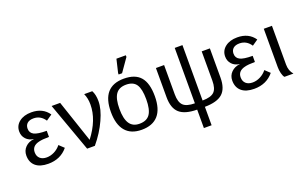

<svg xmlns="http://www.w3.org/2000/svg" viewBox="-103 -1243 3088 1940"><g transform="rotate(-20 1441.0 -272.5)"><path d="M223.1 -56.2Q265.1 -56.2 306.2 -77.1Q347.2 -98.1 375 -133.8L426.8 -85Q349.1 9.8 216.8 9.8Q127.9 9.8 81.1 -30.5Q34.2 -70.8 34.2 -144Q34.2 -197.3 70.3 -233.4Q106.4 -269.5 163.1 -274.9V-275.9Q111.8 -281.7 80.8 -315.2Q49.8 -348.6 49.8 -397Q49.8 -460 99.4 -499Q148.9 -538.1 230 -538.1Q352.5 -538.1 414.1 -448.2L351.1 -404.8Q305.7 -473.1 230 -473.1Q186.5 -473.1 162.8 -452.4Q139.2 -431.6 139.2 -395Q139.2 -349.6 178.2 -329.3Q217.3 -309.1 314 -309.1V-243.2Q239.3 -243.2 202.1 -232.9Q125 -213.9 125 -146Q125 -103.5 151.4 -79.8Q177.7 -56.2 223.1 -56.2Z M907.7 -413.1Q907.7 -327.1 856.9 -216.8Q806.2 -104.5 718.8 0H635.7L445.8 -527.8H537.6L689.9 -75.2Q819.8 -243.7 819.8 -409.2Q819.8 -475.6 795.9 -527.8H882.8Q907.7 -482.9 907.7 -413.1Z M1460 -265.1Q1460 -127.4 1399.4 -58.8Q1338.9 9.8 1221.7 9.8Q1106 9.8 1046.9 -60.3Q987.8 -130.4 987.8 -265.1Q987.8 -538.1 1224.6 -538.1Q1345.7 -538.1 1402.8 -471.7Q1460 -405.3 1460 -265.1ZM1367.7 -265.1Q1367.7 -375 1335 -424.1Q1302.2 -473.1 1225.6 -473.1Q1148.9 -473.1 1114.3 -423.1Q1079.6 -373 1079.6 -265.1Q1079.6 -159.2 1114 -107.2Q1148.4 -55.2 1220.7 -55.2Q1298.8 -55.2 1333.3 -105.5Q1367.7 -155.8 1367.7 -265.1ZM1228 -595.2H1190.9V-610.8L1224.6 -752.9H1325.7V-734.9Z M1898.4 -653.8V-58.1Q1988.3 -58.6 2023.9 -93.3Q2059.6 -127.9 2059.6 -212.9V-527.8H2147.5V-213.9Q2147.5 -96.2 2088.9 -43.7Q2030.3 8.8 1898.4 9.8V208H1815.4V9.8Q1685.1 8.8 1626.2 -43.7Q1567.4 -96.2 1567.4 -213.9V-527.8H1655.3V-212.9Q1655.3 -128.9 1690.9 -93.8Q1726.6 -58.6 1815.4 -58.1V-653.8Z M2437.5 -56.2Q2479.5 -56.2 2520.5 -77.1Q2561.5 -98.1 2589.4 -133.8L2641.1 -85Q2563.5 9.8 2431.2 9.8Q2342.3 9.8 2295.4 -30.5Q2248.5 -70.8 2248.5 -144Q2248.5 -197.3 2284.7 -233.4Q2320.8 -269.5 2377.4 -274.9V-275.9Q2326.2 -281.7 2295.2 -315.2Q2264.2 -348.6 2264.2 -397Q2264.2 -460 2313.7 -499Q2363.3 -538.1 2444.3 -538.1Q2566.9 -538.1 2628.4 -448.2L2565.4 -404.8Q2520 -473.1 2444.3 -473.1Q2400.9 -473.1 2377.2 -452.4Q2353.5 -431.6 2353.5 -395Q2353.5 -349.6 2392.6 -329.3Q2431.6 -309.1 2528.3 -309.1V-243.2Q2453.6 -243.2 2416.5 -232.9Q2339.4 -213.9 2339.4 -146Q2339.4 -103.5 2365.7 -79.8Q2392.1 -56.2 2437.5 -56.2Z M2854 0H2757.3Q2743.7 -15.1 2735.4 -48.1Q2727.1 -81.1 2727.1 -115.2V-527.8H2814.9V-110.8Q2814.9 -43.9 2854 0Z"/></g></svg>

Font: Libra Sans Modern
Style: Regular
Weight: 400
Foundry: Stefan Peev, Context Ltd
Version: Version 1.000